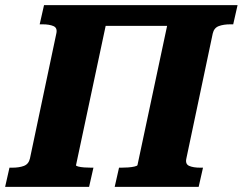

<svg xmlns="http://www.w3.org/2000/svg" viewBox="-52 -730 948 750"><path d="M268 -710H703L688 -629H253ZM-32 0 -15 -75H-4Q23 -75 41.5 -82Q60 -89 65 -111L168 -599Q173 -621 157 -628Q141 -635 114 -635H103L120 -710H378L245 -85Q244 -82 253.5 -79.5Q263 -77 277 -76Q291 -75 304 -75H313L296 0ZM396 0 413 -75H422Q435 -75 449 -76Q463 -77 473.5 -79.5Q484 -82 485 -85L618 -710H876L859 -635H848Q821 -635 802.5 -628Q784 -621 779 -599L676 -111Q671 -89 687 -82Q703 -75 730 -75H741L724 0Z"/></svg>

Font: Roboto Serif
Style: Bold Italic
Weight: 700
Italic angle: -10°
Designer: Greg Gazdowicz
Foundry: Commercial Type
Version: Version 1.008